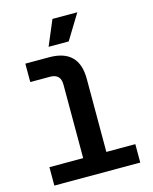

<svg xmlns="http://www.w3.org/2000/svg" viewBox="-133 -1002 865 1088"><g transform="rotate(-15 300.0 -457.5)"><path d="M48 0V-108H246V-540Q246 -602 184 -602H68V-710H208Q382 -710 382 -537V-108H552V0ZM220 -768 282 -915H428L338 -768Z"/></g></svg>

Font: Geist Mono
Style: Bold
Weight: 700
Monospace: yes
Designer: Basement.studio, Andrés Briganti, Mateo Zaragoza
Foundry: Basement.studio, Vercel, Andrés Briganti, Guido Ferreyra, Mateo Zaragoza
Version: Version 1.500; ttfautohint (v1.8.4.7-5d5b)